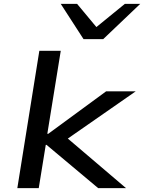

<svg xmlns="http://www.w3.org/2000/svg" viewBox="-20 -966 740 986"><path d="M69 0 182 -705H292L223 -279H228L525 -497H677L309 -241L303 -276L627 0H484L219 -222H215L179 0ZM409 -765 292 -946H376L475 -827L621 -946H700L510 -765Z"/></svg>

Font: Nunito Sans 7pt Expanded Medium
Style: Italic
Weight: 500
Width: 7
Italic angle: -9°
Designer: Vernon Adams
Foundry: Vernon Adams
Version: Version 3.101;gftools[0.9.27]